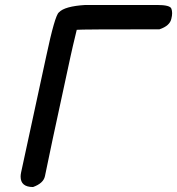

<svg xmlns="http://www.w3.org/2000/svg" viewBox="-20 -732 713 773"><path d="M113 21Q63 21 63 -21Q63 -29 65 -38L166 -505Q201 -670 217 -682Q240 -707 324 -712H612Q665 -712 670 -697Q673 -689 673 -679Q673 -669 670 -657Q664 -628 622 -614Q302 -614 289 -612Q271 -538 264 -505Q172 -81 161 -23Q155 6 113 21Z"/></svg>

Font: Bad Comic
Style: Italic
Weight: 400
Italic angle: -11°
Designer: GGBotNet
Foundry: GGBotNet
Version: 0.95